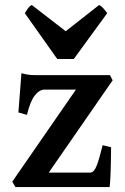

<svg xmlns="http://www.w3.org/2000/svg" viewBox="-20 -759 508 779"><path d="M430.7 -161.6Q430.7 -151.4 430.4 -137Q430.2 -122.6 429.9 -106.4Q429.7 -90.3 429.2 -74Q428.7 -57.6 428 -43Q427.2 -28.3 426.5 -17.1Q425.8 -5.9 424.8 0H42.5L29.8 -22L288.1 -395.5H161.1Q139.6 -395.5 120.8 -371.1Q102.1 -346.7 89.4 -293L54.7 -302.7L66.9 -461.9Q77.6 -459 86.4 -457.3Q95.2 -455.6 104.7 -454.8Q114.3 -454.1 125.5 -454.1H426.3L437 -433.1L177.7 -58.6H345.2Q354 -58.6 360.6 -66.2Q367.2 -73.7 372.8 -88.1Q378.4 -102.5 384 -123Q389.6 -143.6 396.5 -169.9ZM279.3 -519.5H212.4L80.6 -705.6Q86.4 -715.3 93.5 -725.1Q100.6 -734.9 108.9 -738.8L246.6 -632.3L382.3 -738.8Q390.6 -734.9 399.4 -725.1Q408.2 -715.3 415 -705.6Z"/></svg>

Font: Gentium Basic
Style: Bold
Weight: 700
Designer: J. Victor Gaultney and Annie Olsen
Foundry: SIL International
Version: Version 1.100